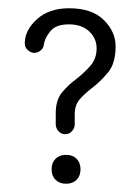

<svg xmlns="http://www.w3.org/2000/svg" viewBox="-20 -435 340 465"><path d="M161 -134Q161 -125 154.5 -117.5Q148 -110 138 -110Q128 -110 121.5 -117.5Q115 -125 115 -134V-161Q115 -193 130.5 -211.5Q146 -230 164 -243Q181 -256 197.5 -274Q214 -292 214 -318Q214 -342 196 -359Q178 -376 147 -376Q115 -376 101.5 -359Q88 -342 86 -326Q85 -318 78 -312.5Q71 -307 63 -307Q55 -307 47.5 -313.5Q40 -320 40 -330Q40 -362 69.5 -388.5Q99 -415 147 -415Q203 -415 231.5 -386.5Q260 -358 260 -323Q260 -282 242 -260Q224 -238 203 -222Q186 -209 173.5 -195Q161 -181 161 -158ZM140 10Q124 10 114.5 0.5Q105 -9 105 -25Q105 -41 114.5 -50.5Q124 -60 140 -60Q156 -60 165.5 -50.5Q175 -41 175 -25Q175 -9 165.5 0.5Q156 10 140 10Z"/></svg>

Font: Dongle Light
Style: Regular
Weight: 300
Designer: Yanghee Ryu
Foundry: Yanghee Ryu
Version: Version 2.000